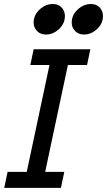

<svg xmlns="http://www.w3.org/2000/svg" viewBox="-41 -916 521 936"><path d="M255.9 0H-20.5L-3.9 -78.1H89.4L200.2 -599.1H106.9L123 -675.8H399.4L383.3 -599.1H290L179.2 -78.1H272.5ZM184.1 -747.6Q152.8 -747.6 135.7 -769.5Q123 -784.7 123 -806.2Q123 -846.2 158.2 -875Q184.6 -896.5 215.8 -896.5Q246.6 -896.5 263.2 -875Q275.4 -858.9 275.4 -837.9Q275.4 -797.9 241.2 -769.5Q214.8 -747.6 184.1 -747.6ZM369.6 -747.6Q338.4 -747.6 321.3 -769.5Q308.6 -784.7 308.6 -806.2Q308.6 -846.2 343.8 -875Q370.1 -896.5 401.4 -896.5Q432.1 -896.5 448.7 -875Q460.9 -858.9 460.9 -837.9Q460.9 -797.9 426.8 -769.5Q400.4 -747.6 369.6 -747.6Z"/></svg>

Font: Cadman
Style: Italic
Weight: 400
Italic angle: -12°
Designer: Paul James MIller
Foundry: High-Logic / Made with FontCreator
Version: Version 2.114;March 28, 2021;FontCreator 13.0.0.2683 64-bit